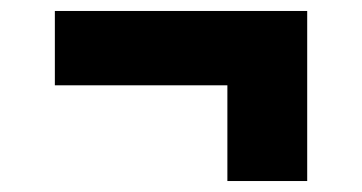

<svg xmlns="http://www.w3.org/2000/svg" viewBox="-20 -469 660 350"><path d="M80 -313.5H394.5V-139H540V-449H80Z"/></svg>

Font: Monaspace Krypton ExtraBold
Style: Regular
Weight: 800
Designer: Riley Cran & the Lettermatic Team
Foundry: Lettermatic
Version: Version 1.101 (Monaspace Krypton)